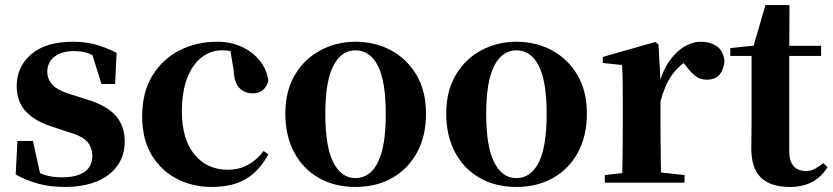

<svg xmlns="http://www.w3.org/2000/svg" viewBox="-20 -722 3292 759"><path d="M235 17Q179 17 132.5 4.5Q86 -8 42 -32L49 -165H110L142 -21L91 -28V-64Q124 -42 154 -31.5Q184 -21 224 -21Q283 -21 314 -42.5Q345 -64 345 -106Q345 -138 325 -161.5Q305 -185 244 -202L187 -221Q121 -241 83.5 -280Q46 -319 46 -382Q46 -458 103.5 -507.5Q161 -557 268 -557Q317 -557 357.5 -546Q398 -535 441 -513L435 -390H381L338 -528L383 -512V-482Q353 -502 329.5 -511Q306 -520 271 -520Q224 -520 195.5 -498Q167 -476 167 -438Q167 -409 187.5 -386.5Q208 -364 266 -347L323 -329Q402 -305 437.5 -264.5Q473 -224 473 -163Q473 -108 444.5 -67.5Q416 -27 363 -5Q310 17 235 17Z M816 17Q741 17 678.5 -15.5Q616 -48 579 -110Q542 -172 542 -262Q542 -358 583 -424Q624 -490 691 -523.5Q758 -557 839 -557Q892 -557 935.5 -537Q979 -517 1007 -482Q1035 -447 1041 -403Q1027 -353 979 -353Q949 -353 927.5 -373Q906 -393 904 -443L888 -538L960 -493Q932 -509 908 -516Q884 -523 857 -523Q812 -523 776 -494.5Q740 -466 719.5 -412Q699 -358 699 -282Q699 -172 748.5 -111.5Q798 -51 881 -51Q925 -51 960.5 -70.5Q996 -90 1022 -125L1041 -112Q1005 -46 952 -14.5Q899 17 816 17Z M1385 17Q1303 17 1240.5 -18.5Q1178 -54 1143 -119.5Q1108 -185 1108 -273Q1108 -362 1145.5 -425.5Q1183 -489 1246.5 -523Q1310 -557 1385 -557Q1462 -557 1525 -523.5Q1588 -490 1626 -426.5Q1664 -363 1664 -273Q1664 -184 1628.5 -119Q1593 -54 1530.5 -18.5Q1468 17 1385 17ZM1385 -18Q1443 -18 1474 -80.5Q1505 -143 1505 -271Q1505 -400 1474 -461.5Q1443 -523 1385 -523Q1329 -523 1297.5 -461.5Q1266 -400 1266 -271Q1266 -143 1297.5 -80.5Q1329 -18 1385 -18Z M2021 17Q1939 17 1876.5 -18.5Q1814 -54 1779 -119.5Q1744 -185 1744 -273Q1744 -362 1781.5 -425.5Q1819 -489 1882.5 -523Q1946 -557 2021 -557Q2098 -557 2161 -523.5Q2224 -490 2262 -426.5Q2300 -363 2300 -273Q2300 -184 2264.5 -119Q2229 -54 2166.5 -18.5Q2104 17 2021 17ZM2021 -18Q2079 -18 2110 -80.5Q2141 -143 2141 -271Q2141 -400 2110 -461.5Q2079 -523 2021 -523Q1965 -523 1933.5 -461.5Q1902 -400 1902 -271Q1902 -143 1933.5 -80.5Q1965 -18 2021 -18Z M2371 0V-30L2478 -42H2576L2686 -30V0ZM2439 0Q2440 -26 2440.5 -68Q2441 -110 2441.5 -156Q2442 -202 2442 -236V-316Q2442 -366 2441.5 -397.5Q2441 -429 2439 -465L2363 -473V-497L2570 -556L2583 -547L2591 -404V-403V-236Q2591 -202 2591.5 -156Q2592 -110 2592.5 -68Q2593 -26 2594 0ZM2591 -321 2555 -383H2584Q2598 -440 2625 -479Q2652 -518 2685 -537.5Q2718 -557 2750 -557Q2785 -557 2811 -541Q2837 -525 2844 -484Q2843 -452 2826.5 -429.5Q2810 -407 2774 -407Q2748 -407 2728.5 -422Q2709 -437 2690 -464L2667 -491L2701 -485Q2661 -461 2634.5 -423Q2608 -385 2591 -321Z M3026 -501V-541H3226V-501ZM3101 17Q3027 17 2988.5 -19.5Q2950 -56 2950 -135Q2950 -164 2950.5 -188Q2951 -212 2951 -242V-501H2867V-532L2974 -543L2956 -531L3006 -702H3101L3100 -524V-514V-125Q3100 -84 3117.5 -65Q3135 -46 3165 -46Q3185 -46 3200 -54Q3215 -62 3235 -77L3251 -61Q3229 -24 3192 -3.5Q3155 17 3101 17Z"/></svg>

Font: Noto Serif JP ExtraLight ExtraBold
Style: Regular
Weight: 800
Version: Version 2.003-H1;hotconv 1.1.1;makeotfexe 2.6.0